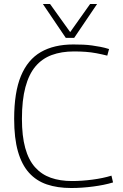

<svg xmlns="http://www.w3.org/2000/svg" viewBox="-20 -933 617 963"><path d="M51 -337Q51 -470 85 -552Q119 -634 185 -672Q251 -710 348 -710Q374 -710 397 -709Q420 -708 441.5 -705Q463 -702 484 -698Q505 -694 527 -687L518 -654Q490 -661 463.5 -666Q437 -671 409.5 -673Q382 -675 351 -675Q288 -675 239.5 -657Q191 -639 158 -600Q125 -561 107.5 -496Q90 -431 90 -337Q90 -251 106.5 -191Q123 -131 155.5 -94.5Q188 -58 234.5 -41.5Q281 -25 341 -25Q390 -25 443.5 -32Q497 -39 539 -52L547 -18Q524 -11 499 -6Q474 -1 447.5 2.5Q421 6 393 8Q365 10 337 10Q268 10 215 -8Q162 -26 125.5 -66.5Q89 -107 70 -173.5Q51 -240 51 -337ZM467 -913 352 -743H310L195 -913H231L332 -772L432 -913Z"/></svg>

Font: Georama ExtraLight
Style: Regular
Weight: 250
Version: Version 1.001